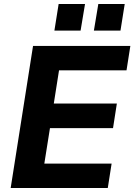

<svg xmlns="http://www.w3.org/2000/svg" viewBox="-20 -933 667 953"><path d="M33 0 144 -705H627L608 -584H273L247 -419H560L541 -297H228L200 -121H534L515 0ZM446 -781 468 -913H599L578 -781ZM250 -781 271 -913H402L380 -781Z"/></svg>

Font: Nunito Sans 12pt ExtraBold
Style: Italic
Weight: 800
Italic angle: -9°
Designer: Vernon Adams
Foundry: Vernon Adams
Version: Version 3.101;gftools[0.9.27]